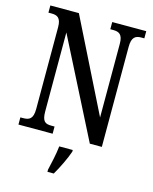

<svg xmlns="http://www.w3.org/2000/svg" viewBox="-135 -803 888 1112"><g transform="rotate(15 309.0 -246.5)"><path d="M26 0H231V-43H212C176 -43 156 -52 156 -114V-587L454 0H526V-600C526 -659 549 -671 583 -671H601V-714H397V-671H415C449 -671 472 -660 472 -604V-162L197 -714H26V-671H45C77 -671 102 -662 102 -604V-114C102 -52 78 -43 41 -43H26ZM259 208V221H297C322 179 354 113 368 71V61H287C282 109 269 164 259 208Z"/></g></svg>

Font: Noto Serif Sinhala ExtraCondensed Medium
Style: Regular
Weight: 500
Width: 2
Designer: Jelle Bosma - Monotype Design Team
Foundry: Monotype Imaging Inc.
Version: Version 2.007